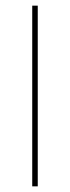

<svg xmlns="http://www.w3.org/2000/svg" viewBox="-20 -659 248 679"><path d="M113.5 0H94V-639H113.5Z"/></svg>

Font: Anek Gujarati Thin
Style: Regular
Weight: 250
Version: Version 1.003